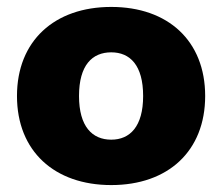

<svg xmlns="http://www.w3.org/2000/svg" viewBox="-20 -523 642 554"><path d="M301 11C465 11 572 -87 572 -246C572 -405 465 -503 301 -503C137 -503 29 -405 29 -246C29 -87 137 11 301 11ZM301 -120C246 -120 208 -158 208 -246C208 -335 246 -372 301 -372C355 -372 393 -335 393 -246C393 -158 355 -120 301 -120Z"/></svg>

Font: Nunito Black
Style: Regular
Weight: 900
Designer: Vernon Adams
Foundry: Vernon Adams
Version: Version 3.602